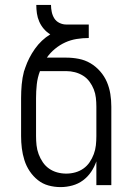

<svg xmlns="http://www.w3.org/2000/svg" viewBox="-20 -755 540 783"><path d="M227 8Q202 8 178 1.5Q154 -5 134.5 -20.5Q115 -36 101 -57Q87 -78 79.5 -102Q72 -126 69 -150.5Q66 -175 66 -200V-355Q66 -383 68.5 -410.5Q71 -438 78 -465Q79 -466 79 -467Q79 -468 80 -470Q81 -472 81.5 -474.5Q82 -477 83 -479Q97 -520 122.5 -556Q148 -592 185 -615Q170 -624 158.5 -637.5Q147 -651 140 -667Q133 -683 130.5 -700.5Q128 -718 128 -735H188Q188 -721 191 -706.5Q194 -692 201.5 -680Q209 -668 222.5 -661.5Q236 -655 250 -655H342V-600Q317 -600 292.5 -596Q268 -592 246 -582Q224 -572 204.5 -556Q185 -540 171 -520H250Q276 -520 301.5 -515Q327 -510 349 -497Q371 -484 388.5 -464Q406 -444 416 -420.5Q426 -397 430 -371.5Q434 -346 434 -320V0H373V-97Q365 -74 351.5 -54Q338 -34 318.5 -19.5Q299 -5 275 1.5Q251 8 227 8ZM250 -47Q269 -47 287 -52Q305 -57 320 -67.5Q335 -78 345.5 -93.5Q356 -109 362.5 -126.5Q369 -144 371 -162.5Q373 -181 373 -200V-320Q373 -338 371 -356Q369 -374 362.5 -390.5Q356 -407 345 -422Q334 -437 318.5 -446.5Q303 -456 285.5 -460.5Q268 -465 250 -465H143Q133 -439 130 -411Q127 -383 127 -355V-200Q127 -181 129 -162.5Q131 -144 137.5 -126.5Q144 -109 154.5 -93.5Q165 -78 180 -67.5Q195 -57 213 -52Q231 -47 250 -47Z"/></svg>

Font: Iosevka Fixed Light
Style: Regular
Weight: 300
Monospace: yes
Designer: Belleve Invis
Foundry: Belleve Invis
Version: Version 32.3.0